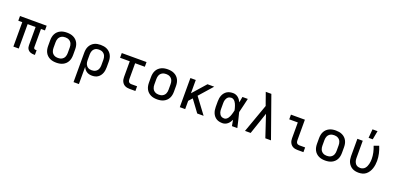

<svg xmlns="http://www.w3.org/2000/svg" viewBox="7 -1881 6585 3221"><g transform="rotate(20 3300.0 -270.5)"><path d="M502 8Q485 8 468.5 5.5Q452 3 436.5 -3.5Q421 -10 408 -21Q395 -32 386.5 -46.5Q378 -61 374.5 -77.5Q371 -94 371 -111V-436H229V0H133V-436H62V-520H538V-436H467V-111Q467 -104 469 -97Q471 -90 476 -85Q481 -80 488 -78Q495 -76 502 -76H520V8Z M900 8Q870 8 841 3Q812 -2 785 -15Q758 -28 736.5 -48.5Q715 -69 701.5 -95.5Q688 -122 682.5 -151Q677 -180 677 -210V-310Q677 -340 682.5 -369Q688 -398 701.5 -424.5Q715 -451 736.5 -471.5Q758 -492 785 -505Q812 -518 841 -523Q870 -528 900 -528Q930 -528 959 -523Q988 -518 1015 -505Q1042 -492 1063.5 -471.5Q1085 -451 1098.5 -424.5Q1112 -398 1117.5 -369Q1123 -340 1123 -310V-210Q1123 -180 1117.5 -151Q1112 -122 1098.5 -95.5Q1085 -69 1063.5 -48.5Q1042 -28 1015 -15Q988 -2 959 3Q930 8 900 8ZM900 -76Q918 -76 935 -79.5Q952 -83 967.5 -91.5Q983 -100 995 -113Q1007 -126 1014 -142Q1021 -158 1024 -175Q1027 -192 1027 -210V-310Q1027 -328 1024 -345Q1021 -362 1014 -378Q1007 -394 995 -407Q983 -420 967.5 -428.5Q952 -437 935 -440.5Q918 -444 900 -444Q882 -444 865 -440.5Q848 -437 832.5 -428.5Q817 -420 805 -407Q793 -394 786 -378Q779 -362 776 -345Q773 -328 773 -310V-210Q773 -192 776 -175Q779 -158 786 -142Q793 -126 805 -113Q817 -100 832.5 -91.5Q848 -83 865 -79.5Q882 -76 900 -76Z M1285 215V-310Q1285 -339 1290 -368Q1295 -397 1308 -423Q1321 -449 1341.5 -470Q1362 -491 1388 -504.5Q1414 -518 1443 -523Q1472 -528 1501 -528Q1530 -528 1559.5 -523Q1589 -518 1615.5 -505Q1642 -492 1663.5 -471Q1685 -450 1698.5 -424Q1712 -398 1717.5 -368.5Q1723 -339 1723 -310V-210Q1723 -183 1719 -156Q1715 -129 1705.5 -104Q1696 -79 1679.5 -57Q1663 -35 1641 -20Q1619 -5 1592 1.5Q1565 8 1538 8Q1513 8 1488.5 2.5Q1464 -3 1443 -16.5Q1422 -30 1406.5 -49.5Q1391 -69 1381 -92V215ZM1501 -76Q1518 -76 1535.5 -79.5Q1553 -83 1568 -91.5Q1583 -100 1595 -113Q1607 -126 1614 -142Q1621 -158 1624 -175.5Q1627 -193 1627 -210V-310Q1627 -327 1624 -344.5Q1621 -362 1614 -378Q1607 -394 1595 -407Q1583 -420 1568 -428.5Q1553 -437 1535.5 -440.5Q1518 -444 1501 -444Q1484 -444 1467 -440.5Q1450 -437 1435.5 -428Q1421 -419 1410 -406Q1399 -393 1392.5 -377Q1386 -361 1383.5 -344Q1381 -327 1381 -310V-210Q1381 -193 1383.5 -176Q1386 -159 1392.5 -143.5Q1399 -128 1410 -114.5Q1421 -101 1435.5 -92Q1450 -83 1467 -79.5Q1484 -76 1501 -76Z M2207 0Q2186 0 2165.5 -3.5Q2145 -7 2126 -16Q2107 -25 2092.5 -40Q2078 -55 2068.5 -74Q2059 -93 2055.5 -113.5Q2052 -134 2052 -155V-436H1879V-520H2321V-436H2148V-155Q2148 -142 2150.5 -128.5Q2153 -115 2161 -104.5Q2169 -94 2181.5 -89Q2194 -84 2207 -84H2311V0Z M2700 8Q2670 8 2641 3Q2612 -2 2585 -15Q2558 -28 2536.5 -48.5Q2515 -69 2501.5 -95.5Q2488 -122 2482.5 -151Q2477 -180 2477 -210V-310Q2477 -340 2482.5 -369Q2488 -398 2501.5 -424.5Q2515 -451 2536.5 -471.5Q2558 -492 2585 -505Q2612 -518 2641 -523Q2670 -528 2700 -528Q2730 -528 2759 -523Q2788 -518 2815 -505Q2842 -492 2863.5 -471.5Q2885 -451 2898.5 -424.5Q2912 -398 2917.5 -369Q2923 -340 2923 -310V-210Q2923 -180 2917.5 -151Q2912 -122 2898.5 -95.5Q2885 -69 2863.5 -48.5Q2842 -28 2815 -15Q2788 -2 2759 3Q2730 8 2700 8ZM2700 -76Q2718 -76 2735 -79.5Q2752 -83 2767.5 -91.5Q2783 -100 2795 -113Q2807 -126 2814 -142Q2821 -158 2824 -175Q2827 -192 2827 -210V-310Q2827 -328 2824 -345Q2821 -362 2814 -378Q2807 -394 2795 -407Q2783 -420 2767.5 -428.5Q2752 -437 2735 -440.5Q2718 -444 2700 -444Q2682 -444 2665 -440.5Q2648 -437 2632.5 -428.5Q2617 -420 2605 -407Q2593 -394 2586 -378Q2579 -362 2576 -345Q2573 -328 2573 -310V-210Q2573 -192 2576 -175Q2579 -158 2586 -142Q2593 -126 2605 -113Q2617 -100 2632.5 -91.5Q2648 -83 2665 -79.5Q2682 -76 2700 -76Z M3104 0V-520H3200V-283L3409 -520H3529L3319 -282L3529 0H3415L3258 -213L3200 -148V0Z M3866 8Q3838 8 3810.5 2.5Q3783 -3 3759 -17.5Q3735 -32 3717 -54Q3699 -76 3688.5 -101.5Q3678 -127 3673.5 -154.5Q3669 -182 3669 -210V-310Q3669 -338 3673.5 -365.5Q3678 -393 3688.5 -418.5Q3699 -444 3717 -466Q3735 -488 3759 -502.5Q3783 -517 3810.5 -522.5Q3838 -528 3866 -528Q3890 -528 3913.5 -519.5Q3937 -511 3956 -495.5Q3975 -480 3989.5 -459.5Q4004 -439 4015 -417Q4019 -443 4023.5 -468.5Q4028 -494 4033 -520H4129Q4113 -456 4099 -391.5Q4085 -327 4068 -263Q4086 -198 4100.5 -132Q4115 -66 4131 0H4035Q4030 -27 4025 -53.5Q4020 -80 4016 -107Q4005 -84 3991 -63.5Q3977 -43 3958 -26.5Q3939 -10 3915 -1Q3891 8 3866 8ZM3866 -76Q3886 -76 3903 -87Q3920 -98 3932 -114Q3944 -130 3952 -148.5Q3960 -167 3966 -186Q3972 -205 3977 -224.5Q3982 -244 3986 -263Q3982 -282 3977 -301Q3972 -320 3965.5 -338.5Q3959 -357 3951 -374.5Q3943 -392 3931 -407.5Q3919 -423 3902 -433.5Q3885 -444 3866 -444Q3850 -444 3834.5 -439.5Q3819 -435 3807 -425Q3795 -415 3786.5 -401Q3778 -387 3773 -372Q3768 -357 3766.5 -341.5Q3765 -326 3765 -310V-210Q3765 -194 3766.5 -178.5Q3768 -163 3773 -148Q3778 -133 3786.5 -119Q3795 -105 3807 -95Q3819 -85 3834.5 -80.5Q3850 -76 3866 -76Z M4268 0 4451 -511 4425 -583Q4412 -621 4398.5 -659Q4385 -697 4371 -735H4471Q4536 -551 4601.5 -367.5Q4667 -184 4732 0H4631L4501 -390L4369 0Z M5207 0Q5186 0 5165.5 -3.5Q5145 -7 5126 -16Q5107 -25 5092.5 -40Q5078 -55 5068.5 -74Q5059 -93 5055.5 -113.5Q5052 -134 5052 -155V-436H4899V-520H5148V-155Q5148 -142 5150.5 -128.5Q5153 -115 5161 -104.5Q5169 -94 5181.5 -89Q5194 -84 5207 -84H5311V0Z M5700 8Q5670 8 5641 3Q5612 -2 5585 -15Q5558 -28 5536.5 -48.5Q5515 -69 5501.5 -95.5Q5488 -122 5482.5 -151Q5477 -180 5477 -210V-310Q5477 -340 5482.5 -369Q5488 -398 5501.5 -424.5Q5515 -451 5536.5 -471.5Q5558 -492 5585 -505Q5612 -518 5641 -523Q5670 -528 5700 -528Q5730 -528 5759 -523Q5788 -518 5815 -505Q5842 -492 5863.5 -471.5Q5885 -451 5898.5 -424.5Q5912 -398 5917.5 -369Q5923 -340 5923 -310V-210Q5923 -180 5917.5 -151Q5912 -122 5898.5 -95.5Q5885 -69 5863.5 -48.5Q5842 -28 5815 -15Q5788 -2 5759 3Q5730 8 5700 8ZM5700 -76Q5718 -76 5735 -79.5Q5752 -83 5767.5 -91.5Q5783 -100 5795 -113Q5807 -126 5814 -142Q5821 -158 5824 -175Q5827 -192 5827 -210V-310Q5827 -328 5824 -345Q5821 -362 5814 -378Q5807 -394 5795 -407Q5783 -420 5767.5 -428.5Q5752 -437 5735 -440.5Q5718 -444 5700 -444Q5682 -444 5665 -440.5Q5648 -437 5632.5 -428.5Q5617 -420 5605 -407Q5593 -394 5586 -378Q5579 -362 5576 -345Q5573 -328 5573 -310V-210Q5573 -192 5576 -175Q5579 -158 5586 -142Q5593 -126 5605 -113Q5617 -100 5632.5 -91.5Q5648 -83 5665 -79.5Q5682 -76 5700 -76Z M6296 8Q6267 8 6238.5 2.5Q6210 -3 6185 -16.5Q6160 -30 6140 -51.5Q6120 -73 6107.5 -98.5Q6095 -124 6090 -152.5Q6085 -181 6085 -210V-520H6181V-210Q6181 -193 6183.5 -176.5Q6186 -160 6192 -144.5Q6198 -129 6208 -115.5Q6218 -102 6232 -93Q6246 -84 6262.5 -80Q6279 -76 6296 -76Q6318 -76 6340 -85Q6362 -94 6377 -111Q6392 -128 6401.5 -149Q6411 -170 6416.5 -192.5Q6422 -215 6424.5 -238Q6427 -261 6427 -284Q6427 -340 6414.5 -396Q6402 -452 6381 -504L6469 -536Q6494 -476 6508.5 -412Q6523 -348 6523 -283Q6523 -249 6518 -214Q6513 -179 6502 -146Q6491 -113 6472 -83.5Q6453 -54 6426 -32Q6399 -10 6365 -1Q6331 8 6296 8ZM6256 -600 6269 -756H6359L6330 -600Z"/></g></svg>

Font: Iosevka Fixed Medium Extended
Style: Regular
Weight: 500
Width: 7
Monospace: yes
Designer: Belleve Invis
Foundry: Belleve Invis
Version: Version 24.1.1; ttfautohint (v1.8.4)